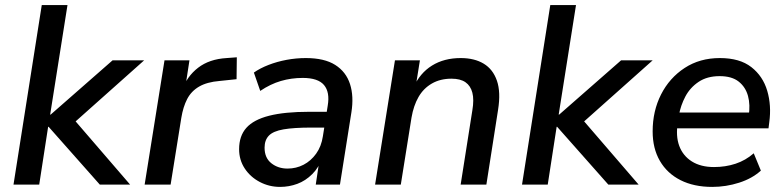

<svg xmlns="http://www.w3.org/2000/svg" viewBox="-20 -725 3079 754"><path d="M33 0 144 -705H245L177 -275H179L422 -488H546L252 -226L254 -275L491 0H372L171 -227H169L134 0Z M548 0 626 -488H724L706 -371H695Q714 -425 758 -459Q802 -493 870 -497L910 -500L909 -414L842 -407Q793 -403 762 -385Q731 -367 715 -336Q699 -305 692 -262L650 0Z M1080 9Q1037 9 1000 -10.5Q963 -30 941 -63.5Q919 -97 919 -139Q919 -191 947.5 -223Q976 -255 1037 -270.5Q1098 -286 1194 -286H1274L1265 -224H1203Q1134 -224 1093.5 -217Q1053 -210 1036 -192.5Q1019 -175 1019 -145Q1019 -105 1045.5 -84Q1072 -63 1109 -63Q1143 -63 1172 -78Q1201 -93 1221.5 -121.5Q1242 -150 1248 -190L1267 -310Q1276 -363 1252.5 -391Q1229 -419 1169 -419Q1124 -419 1083 -407Q1042 -395 1002 -368L977 -440Q1001 -457 1034.5 -470Q1068 -483 1105.5 -490Q1143 -497 1181 -497Q1254 -497 1296.5 -470Q1339 -443 1354.5 -395Q1370 -347 1360 -284L1315 0H1220L1236 -107H1246Q1233 -68 1206.5 -41.5Q1180 -15 1147.5 -3Q1115 9 1080 9Z M1453 0 1531 -488H1629L1612 -382H1604Q1629 -438 1676.5 -467.5Q1724 -497 1789 -497Q1843 -497 1879.5 -475Q1916 -453 1931.5 -408Q1947 -363 1936 -294L1890 0H1789L1835 -292Q1842 -334 1835 -361Q1828 -388 1808 -402Q1788 -416 1753 -416Q1709 -416 1676 -397Q1643 -378 1623.5 -344Q1604 -310 1596 -263L1554 0Z M2030 0 2141 -705H2242L2174 -275H2176L2419 -488H2543L2249 -226L2251 -275L2488 0H2369L2168 -227H2166L2131 0Z M2777 9Q2705 9 2652.5 -17.5Q2600 -44 2571.5 -93Q2543 -142 2543 -209Q2543 -289 2576 -354Q2609 -419 2668.5 -458Q2728 -497 2807 -497Q2885 -497 2930.5 -461.5Q2976 -426 2993 -368.5Q3010 -311 3001 -245L2998 -221H2623L2631 -283H2938L2920 -269Q2927 -313 2917.5 -348Q2908 -383 2881 -404.5Q2854 -426 2806 -426Q2757 -426 2723.5 -403.5Q2690 -381 2671.5 -346Q2653 -311 2646 -272L2642 -245Q2633 -191 2647.5 -152Q2662 -113 2697 -91Q2732 -69 2784 -69Q2829 -69 2868.5 -82Q2908 -95 2940 -123L2968 -55Q2934 -24 2882.5 -7.5Q2831 9 2777 9Z"/></svg>

Font: Nunito Sans 12pt ExtraLight 12pt SemiBold
Style: Italic
Weight: 600
Italic angle: -9°
Version: Version 3.101;gftools[0.9.27]